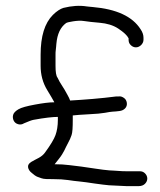

<svg xmlns="http://www.w3.org/2000/svg" viewBox="-20 -653 547 657"><path d="M415 -16H453C464 -16 471 -19 476 -24C481 -29 484 -35 484 -42C484 -49 481 -55 476 -60C471 -65 465 -67 458 -67H415C406 -67 396 -67 387 -68C378 -69 367 -69 354 -70C341 -71 326 -73 306 -76C286 -79 270 -81 258 -83L217 -88C202 -90 185 -91 167 -91C169 -94 174 -100 182 -110C190 -120 196 -130 200 -138C204 -146 208 -155 213 -164C218 -173 222 -182 225 -191C228 -200 229 -217 229 -243V-258C240 -259 259 -261 284 -262C309 -263 327 -265 339 -267C351 -269 360 -271 366 -271C372 -271 379 -272 388 -273C397 -274 403 -277 408 -282C413 -287 415 -294 414 -301C413 -308 410 -314 404 -318C398 -322 393 -324 386 -323H378C324 -316 271 -312 220 -309C218 -315 215 -321 211 -328C207 -335 204 -341 201 -346C198 -351 195 -356 191 -362C187 -368 182 -376 177 -387C172 -393 170 -407 170 -428V-466C170 -471 170 -477 171 -483C172 -489 172 -495 173 -504C176 -537 187 -560 206 -574C209 -576 217 -578 230 -580C243 -582 256 -583 268 -581C280 -579 299 -577 322 -575C345 -573 367 -567 385 -555C403 -543 415 -532 420 -522V-517C420 -510 422 -504 427 -499C432 -494 438 -491 445 -491C452 -491 458 -494 463 -499C468 -504 471 -510 471 -517V-524C471 -533 468 -543 461 -553C433 -597 378 -622 297 -629C289 -630 283 -630 277 -631C252 -635 225 -633 197 -626C187 -623 174 -615 161 -602C133 -574 119 -529 119 -466V-428C119 -398 126 -370 142 -344C152 -327 161 -313 166 -303C148 -303 126 -300 99 -295C72 -290 53 -285 43 -279C33 -273 27 -267 25 -260C23 -253 24 -246 27 -240C30 -234 35 -230 42 -228C49 -226 56 -227 62 -231C78 -238 89 -242 95 -243C133 -250 161 -253 178 -253V-243C178 -222 175 -205 170 -191C165 -177 153 -157 134 -131C129 -124 122 -118 113 -113C104 -108 95 -104 87 -99C79 -94 75 -88 76 -81C77 -74 81 -67 89 -61C92 -59 95 -56 99 -53C103 -50 106 -49 108 -48C110 -47 114 -46 122 -43C130 -40 144 -40 163 -40C182 -40 198 -39 212 -37C226 -35 239 -33 252 -32C265 -31 283 -28 304 -25C325 -22 342 -20 353 -19Z"/></svg>

Font: AppleStorm
Style: Rg
Weight: 400
Foundry: Cannot Into Space Fonts
Version: Version 1.01